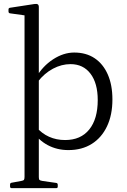

<svg xmlns="http://www.w3.org/2000/svg" viewBox="-20 -769 660 994"><path d="M107 205V-571H181V205ZM167 -112Q196 -78 234 -61Q272 -44 317 -44Q398 -44 442 -98.5Q486 -153 486 -251Q486 -338 448.5 -387.5Q411 -437 345 -437Q299 -437 254.5 -413.5Q210 -390 175 -345L166 -367Q201 -427 255 -462Q309 -497 364 -497Q426 -497 470 -467.5Q514 -438 538 -383.5Q562 -329 562 -254Q562 -174 534 -115Q506 -56 455 -24Q404 8 334 8Q275 8 226.5 -18Q178 -44 146 -94ZM40 205Q32 205 32 196V187Q32 178 40 177L89 168Q101 166 104 162Q107 158 107 146V25H181V148Q181 159 184.5 162.5Q188 166 201 168L271 178Q279 179 279 188V197Q279 205 271 205ZM107 -571V-716L125 -687L32 -700Q24 -701 24 -710V-720Q24 -728 33 -729L157 -748Q170 -750 175.5 -746.5Q181 -743 181 -732V-571Z"/></svg>

Font: Hahmlet Light
Style: Regular
Weight: 300
Designer: Minjoo Ham & Mark Frömberg
Foundry: hypertype
Version: Version 1.002